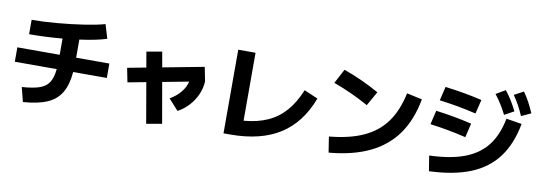

<svg xmlns="http://www.w3.org/2000/svg" viewBox="-63 -1242 4814 1718"><g transform="rotate(10 2344.0 -382.5)"><path d="M431.6 -290H50.8V-420.9H435.5V-568.4Q281.2 -554.7 133.8 -554.7V-685.5Q237.3 -685.5 365.2 -696.5Q493.2 -707.5 608.6 -725.3Q724.1 -743.2 792 -762.7L830.1 -635.7Q737.8 -606 585 -585.4V-420.9H886.7V-290H581.1Q570.8 -171.9 528.3 -100.6Q485.8 -29.3 403.1 6.8Q320.3 43 184.6 52.7L151.4 -78.1Q254.9 -85.4 311.5 -105.5Q368.2 -125.5 396 -168.2Q423.8 -210.9 431.6 -290Z M1049.8 -411.1 1218.8 -442.9 1194.3 -584 1334 -608.4 1358.4 -469.2 1732.4 -540 1757.8 -412.1Q1754.9 -351.6 1729.7 -293.5Q1704.6 -235.4 1660.9 -187.5Q1617.2 -139.6 1560.5 -109.4L1471.7 -208Q1530.3 -241.2 1568.4 -287.8Q1606.4 -334.5 1618.2 -385.7L1380.9 -340.8L1445.3 28.3L1304.7 52.7L1241.2 -314.5L1075.2 -283.2Z M2001 -743.2H2158.2V-125.5Q2283.2 -136.2 2375.2 -177.7Q2467.3 -219.2 2534.2 -295.7Q2601.1 -372.1 2649.4 -489.3L2774.4 -435.5Q2687.5 -205.1 2512.5 -94.2Q2337.4 16.6 2062.5 16.6H2001Z M3556.6 -621.1 3696.3 -590.8Q3661.6 -400.4 3569.8 -271Q3478 -141.6 3325.9 -68.6Q3173.8 4.4 2957 23.4L2934.6 -119.1Q3121.1 -136.7 3246.6 -194.6Q3372.1 -252.4 3447.5 -356.7Q3522.9 -460.9 3556.6 -621.1ZM2899.4 -600.6 2968.8 -731.4Q3135.3 -672.9 3293 -584L3219.7 -454.1Q3070.3 -538.1 2899.4 -600.6Z M4471.7 -551.8 4613.3 -529.3Q4578.6 -342.8 4488.3 -221.9Q4397.9 -101.1 4245.6 -39.1Q4093.3 22.9 3870.1 31.2L3847.7 -107.4Q4039.1 -113.8 4166.3 -161.6Q4293.5 -209.5 4367.9 -304.7Q4442.4 -399.9 4471.7 -551.8ZM3810.5 -385.7 3840.8 -512.7Q3929.2 -501 4005.9 -487.3Q4082.5 -473.6 4168 -453.1L4137.7 -325.2Q4048.8 -346.2 3971.9 -360.4Q3895 -374.5 3810.5 -385.7ZM3855.5 -610.4 3885.7 -737.3Q3976.6 -725.6 4055.4 -711.9Q4134.3 -698.2 4221.7 -677.7L4190.4 -549.8Q4102.1 -570.8 4022.7 -585Q3943.4 -599.1 3855.5 -610.4ZM4336.9 -752.9 4421.9 -802.7Q4452.6 -764.2 4478.8 -722.2Q4504.9 -680.2 4530.3 -628.9L4444.3 -582Q4419.4 -631.3 4394 -671.9Q4368.7 -712.4 4336.9 -752.9ZM4499 -773.4 4584 -818.4Q4613.3 -777.3 4636.5 -734.1Q4659.7 -690.9 4682.6 -637.7L4595.7 -597.7Q4573.7 -648.4 4550.8 -690.2Q4527.8 -731.9 4499 -773.4Z"/></g></svg>

Font: Pretendard ExtraBold
Style: Regular
Weight: 800
Designer: Base glyphs from Inter by Rasmus Andersson; Hangeul glyphs from Noto Sans CJK(Source Han Sans) by Jang Soo-young and Kan
Foundry: Kil Hyung-jin
Version: Version 1.309